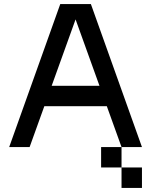

<svg xmlns="http://www.w3.org/2000/svg" viewBox="-20 -720 740 940"><path d="M275 -700 25 0H125L197 -200H503L575 0H675L425 -700ZM233 -300 350 -625 467 -300ZM475 100H575V0H475ZM575 200H675V100H575Z"/></svg>

Font: LS-VG5000
Style: Regular
Weight: 400
Designer: Justin Bihan, 2021
Foundry: Justin Bihan, 2021
Version: Version 1.000;Glyphs 3.1.2 (3151)